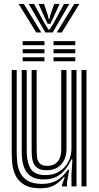

<svg xmlns="http://www.w3.org/2000/svg" viewBox="-20 -961 510 990"><path d="M188.5 9.8Q132 9.8 101.4 -10.8Q70.8 -31.2 57.9 -61.4Q45 -91.5 42.8 -121.8Q40.5 -152 40.5 -171.8V-600H66.2V-176.8Q66.2 -158 68.2 -130.5Q70.2 -103 81.5 -76Q92.8 -49 119.8 -30.9Q146.8 -12.8 197 -12.8Q242.8 -12.8 274.1 -31.2Q305.5 -49.8 330.2 -86H336.5L325.5 -19.8V0H299.8L299.5 -6.5L313.8 -47.5H309Q284.8 -18.8 257.5 -4.5Q230.2 9.8 188.5 9.8ZM400.2 0V-600H426V0ZM220.5 -83.2Q190.2 -83.2 174.1 -94.4Q158 -105.5 151.6 -122.2Q145.2 -139 144.2 -156.5Q143.2 -174 143.2 -186.8V-600H169V-188.2Q169 -172.5 170.6 -153.2Q172.2 -134 183.6 -119.9Q195 -105.8 224.5 -105.8Q258 -105.8 276.9 -127.6Q295.8 -149.5 295.8 -189.8V-600H322.8V-192.5Q322.8 -143.5 295.5 -113.4Q268.2 -83.2 220.5 -83.2ZM204.5 -35.8Q145 -36.2 118.5 -71.8Q92 -107.2 92 -178.5V-600H117.8V-181.8Q117.8 -124 138.1 -91.1Q158.5 -58.2 214.2 -58.2Q257.5 -58.2 287.5 -77.8Q317.5 -97.2 333 -128.5Q348.5 -159.8 348.5 -194.8V-600H374.5V0H348.5V-62L353.5 -138.8H347.2Q326.8 -90.5 292.1 -62.9Q257.5 -35.2 204.5 -35.8ZM256 -728V-749H368.2V-728ZM97 -728V-749H209.2V-728ZM97 -686.5V-707.2H209.2V-686.5ZM256 -686.5V-707.2H368.2V-686.5ZM97 -645V-665.8H209.2V-645ZM256 -645V-665.8H368.2V-645ZM76 -940.8H102.8L193 -793.5H167ZM128 -940.8H155.5L207.5 -844.8L229.2 -809.2H236.2L258 -844.5L310 -940.8H337.5L251.5 -793.5H214ZM179 -940.8H206.8L226.8 -881.8L231 -862H234.5L239 -881.8L259.5 -940.8H287.2L253.8 -867.5L239.8 -838.2H225.8L211.8 -867.5ZM362.8 -940.8H389.5L298.5 -793.5H272.5Z"/></svg>

Font: Big Shoulders Inline Display ExtraBold
Style: Regular
Weight: 800
Designer: Patric King
Foundry: XO Type Co
Version: Version 1.000